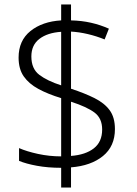

<svg xmlns="http://www.w3.org/2000/svg" viewBox="-20 -779 611 857"><path d="M253 -30Q194 -30 145 -39Q96 -48 65 -61V-118Q99 -103 149.5 -92Q200 -81 253 -81V-341Q194 -359 151.5 -382Q109 -405 86 -438Q63 -471 63 -522Q63 -598 116 -640.5Q169 -683 253 -688V-759H297V-688Q344 -687 386 -677.5Q428 -668 466 -651L447 -603Q410 -618 371.5 -627Q333 -636 297 -638V-383Q358 -363 402 -341Q446 -319 469.5 -287Q493 -255 493 -203Q493 -126 439.5 -82.5Q386 -39 297 -32V58H253ZM253 -637Q192 -633 156 -605.5Q120 -578 120 -527Q120 -472 155.5 -445Q191 -418 253 -398ZM297 -83Q362 -88 399 -117Q436 -146 436 -201Q436 -251 402 -276.5Q368 -302 297 -325Z"/></svg>

Font: Noto Sans Arabic Light
Style: Regular
Weight: 300
Designer: Monotype Design Team, Nadine Chahine, Nizar Qandah and Khaled Hosny
Foundry: Monotype Imaging Inc.
Version: Version 2.012; ttfautohint (v1.8.4.7-5d5b)